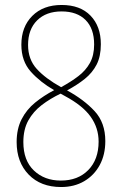

<svg xmlns="http://www.w3.org/2000/svg" viewBox="-20 -743 491 773"><path d="M226 10Q144 10 95.5 -40Q47 -90 47 -171Q47 -224 67 -263Q87 -302 121.5 -330Q156 -358 198 -380Q142 -412 104 -454.5Q66 -497 66 -563Q66 -635 110 -679Q154 -723 228 -723Q303 -723 344.5 -680Q386 -637 386 -565Q386 -516 369 -483Q352 -450 321.5 -425.5Q291 -401 250 -379Q318 -342 361 -295.5Q404 -249 404 -175Q404 -120 381.5 -78.5Q359 -37 319 -13.5Q279 10 226 10ZM226 -392Q266 -414 295.5 -436.5Q325 -459 342 -489.5Q359 -520 359 -564Q359 -628 324.5 -662.5Q290 -697 228 -697Q166 -697 129.5 -661Q93 -625 93 -562Q93 -504 128 -465.5Q163 -427 226 -392ZM225 -16Q294 -16 335.5 -58.5Q377 -101 377 -173Q377 -228 345 -273Q313 -318 242 -356L224 -366Q182 -346 148 -320Q114 -294 94 -258Q74 -222 74 -171Q74 -97 116.5 -56.5Q159 -16 225 -16Z"/></svg>

Font: Noto Sans Tamil Condensed Thin
Style: Regular
Weight: 100
Width: 3
Designer: Jelle Bosma - Monotype Design Team
Foundry: Monotype Imaging Inc.
Version: Version 2.004; ttfautohint (v1.8.4.7-5d5b)